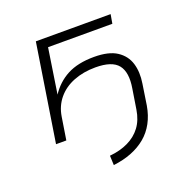

<svg xmlns="http://www.w3.org/2000/svg" viewBox="-122 -609 896 912"><g transform="rotate(-20 326.0 -152.5)"><path d="M301 187 299 139Q352 134 392.5 114.5Q433 95 458.5 61Q484 27 492 -24L508 -125Q521 -203 491 -241Q461 -279 377 -279Q316 -279 266.5 -259.5Q217 -240 186 -202.5Q155 -165 147 -114L129 0H77L154 -492H532L524 -446H199L164 -217H163Q198 -271 252 -299.5Q306 -328 388 -328Q462 -328 502.5 -301.5Q543 -275 556.5 -230.5Q570 -186 561 -130L545 -25Q537 22 517 59Q497 96 466 122Q435 148 393.5 164.5Q352 181 301 187Z"/></g></svg>

Font: Nunito Sans 7pt SemiExpanded ExtraLight
Style: Italic
Weight: 250
Width: 6
Italic angle: -9°
Designer: Vernon Adams
Foundry: Vernon Adams
Version: Version 3.101;gftools[0.9.27]